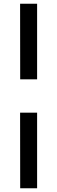

<svg xmlns="http://www.w3.org/2000/svg" viewBox="-20 -846 306 1027"><path d="M88 -421.5 87.5 -826H178.5V-421.5ZM88 161 87.5 -243.5H178.5V161Z"/></svg>

Font: Public Sans Thin SemiBold
Style: Regular
Weight: 600
Version: Version 2.001